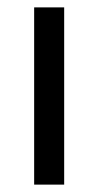

<svg xmlns="http://www.w3.org/2000/svg" viewBox="-20 -500 266 520"><path d="M153.8 0H72.5V-480H153.8Z"/></svg>

Font: Cambay
Style: Regular
Weight: 400
Version: Version 1.180;PS 001.180;hotconv 1.0.70;makeotf.lib2.5.58329